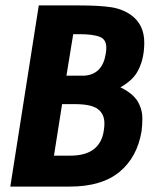

<svg xmlns="http://www.w3.org/2000/svg" viewBox="-20 -688 587 708"><path d="M484 -419Q465 -389 424 -366Q478 -340 494 -302Q505 -278 505 -252Q505 -226 502 -204Q486 -108 420.5 -54Q355 0 238 0H18L123 -668H269Q346 -668 389 -661.5Q432 -655 464 -632Q512 -597 512 -531Q512 -465 484 -419ZM370 -490Q372 -502 372 -512Q372 -543 348 -552Q324 -562 271 -562H250L225 -409H292Q358 -414 370 -490ZM239 -114Q350 -114 363 -208Q365 -221 365 -233Q365 -268 340.5 -286Q316 -304 257 -304H209L179 -114Z"/></svg>

Font: Rambla
Style: Bold Italic
Weight: 700
Italic angle: -12°
Designer: Martin Sommaruga
Foundry: Martin Sommaruga
Version: Version 1.001